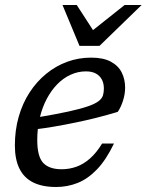

<svg xmlns="http://www.w3.org/2000/svg" viewBox="-20 -738 586 768"><path d="M323.5 -452.5Q292 -452.5 262.8 -439.2Q233.5 -426 209.2 -401.2Q185 -376.5 167 -342.5Q149 -308.5 139 -266.8Q129 -225 129 -178Q129 -111.5 153 -86.2Q177 -61 226.5 -61Q257.5 -61 286 -71.2Q314.5 -81.5 340.2 -104.2Q366 -127 388.5 -164H436Q404.5 -98.5 368 -60.5Q331.5 -22.5 290.5 -6.2Q249.5 10 204.5 10Q149.5 10 112.8 -8.2Q76 -26.5 57.8 -63.5Q39.5 -100.5 39.5 -156Q39.5 -217.5 54.8 -271Q70 -324.5 98.2 -368Q126.5 -411.5 164.8 -442.8Q203 -474 248.5 -490.8Q294 -507.5 344.5 -507.5Q393.5 -507.5 423.5 -491.2Q453.5 -475 467 -447.8Q480.5 -420.5 480.5 -387.5Q480.5 -362 472.2 -335.8Q464 -309.5 451 -290.5Q409.5 -278 367 -267.2Q324.5 -256.5 282 -247.8Q239.5 -239 198.8 -232Q158 -225 120.5 -220.5L123.5 -267.5Q201.5 -280.5 252 -291.5Q302.5 -302.5 331.8 -312.8Q361 -323 374.5 -333.5Q388 -344 391.8 -356.2Q395.5 -368.5 395.5 -384Q395.5 -405 387.2 -420.2Q379 -435.5 363.2 -444Q347.5 -452.5 323.5 -452.5ZM546.5 -718 378 -554.5H298L230 -718H287L359.5 -606H337.5L478.5 -718Z"/></svg>

Font: Newsreader 8pt
Style: Italic
Weight: 400
Italic angle: -17°
Version: Version 1.003